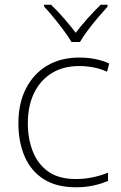

<svg xmlns="http://www.w3.org/2000/svg" viewBox="-20 -784 514 814"><path d="M302 10Q220 10 166 -24Q112 -58 85 -119.5Q58 -181 58 -262Q58 -346 90 -408.5Q122 -471 179.5 -505.5Q237 -540 316 -540Q353 -540 384.5 -533.5Q416 -527 443 -515L434 -480Q405 -493 375 -498.5Q345 -504 316 -504Q248 -504 199.5 -474Q151 -444 124.5 -389.5Q98 -335 98 -262Q98 -195 119.5 -141Q141 -87 185.5 -56Q230 -25 301 -25Q339 -25 374 -32.5Q409 -40 438 -52V-17Q413 -6 378.5 2Q344 10 302 10ZM283 -606Q271 -627 250.5 -654.5Q230 -682 208 -709Q186 -736 167 -756V-764H196Q224 -738 251.5 -706Q279 -674 301 -645Q323 -674 351.5 -706Q380 -738 407 -764H436V-756Q418 -736 395 -709Q372 -682 351.5 -654.5Q331 -627 319 -606Z"/></svg>

Font: Noto Sans Cham ExtraLight
Style: Regular
Weight: 250
Version: Version 2.002